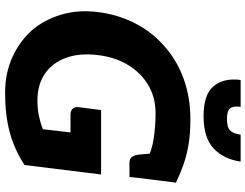

<svg xmlns="http://www.w3.org/2000/svg" viewBox="-128 -852 987 772"><g transform="rotate(90 366.0 -465.5)"><path d="M354 8Q274 8 210 -21Q146 -50 102 -99Q59 -149 38.5 -217Q18 -285 28 -365Q38 -446 73.5 -515Q109 -584 166 -633Q222 -683 296.5 -710Q371 -737 459 -737Q516 -737 558.5 -730Q601 -723 637.5 -710.5Q674 -698 714 -679L701 -578L624 -561Q587 -582 536 -589.5Q485 -597 435 -597Q371 -597 321.5 -567.5Q272 -538 240.5 -486Q209 -434 201 -365Q192 -292 212 -237Q232 -182 276 -152Q320 -122 383 -122Q418 -122 446 -128Q474 -134 499 -144L512 -255H440Q425 -255 417 -263.5Q409 -272 410 -285L422 -378H681L643 -70Q578 -28 509 -10Q440 8 354 8ZM595 -600 701 -578 691 -492H635Q617 -492 610 -502.5Q603 -513 601 -531ZM446 -790Q359 -790 325.5 -831Q292 -872 301 -939H409Q405 -910 415 -897Q425 -884 458 -884Q492 -884 504.5 -897Q517 -910 521 -939H629Q620 -872 577 -831Q534 -790 446 -790Z"/></g></svg>

Font: Aleo Black
Style: Italic
Weight: 900
Italic angle: -7°
Designer: Alessio Laiso
Foundry: Alessio Laiso
Version: Version 2.001;gftools[0.9.29]